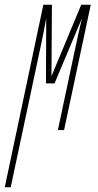

<svg xmlns="http://www.w3.org/2000/svg" viewBox="-65 -546 410 806"><path d="M-45 240H-20L104 -343C115 -393 122 -430 129 -469L128 -196H164L279 -469C269 -427 259 -382 248 -330L178 0H204L316 -526H276L151 -226L153 -526H117Z"/></svg>

Font: Noto Sans ExtraCondensed Thin
Style: Italic
Weight: 100
Width: 2
Italic angle: -12°
Designer: Monotype Design Team
Foundry: Monotype Imaging Inc.
Version: Version 2.013